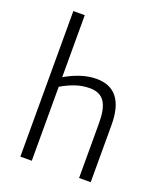

<svg xmlns="http://www.w3.org/2000/svg" viewBox="-133 -800 744 885"><g transform="rotate(20 238.5 -357.0)"><path d="M73 -714V0H129V-363C176 -390 218 -406 267 -406C336 -406 361 -360 361 -269V0H418V-281C418 -400 371 -457 281 -457C231 -457 179 -439 129 -410V-714Z"/></g></svg>

Font: Noto Sans Display Condensed Light
Style: Regular
Weight: 300
Width: 3
Designer: Monotype Design Team
Foundry: Monotype Imaging Inc.
Version: Version 1.900